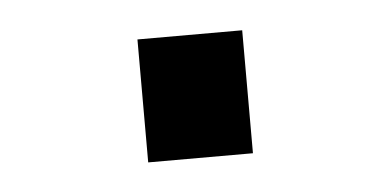

<svg xmlns="http://www.w3.org/2000/svg" viewBox="-27 -465 424 210"><g transform="rotate(-5 185.0 -359.5)"><path d="M129 -427H244V-292H129Z"/></g></svg>

Font: Osterbar
Style: Regular
Weight: 500
Width: 3
Designer: Peter Wiegel, Basierend auf Erbar schmal-halbfette Grotesk v. Jacob Erbar
Foundry: Peter Wiegel
Version: Version 1.0